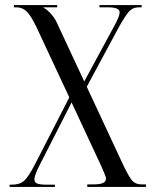

<svg xmlns="http://www.w3.org/2000/svg" viewBox="-20 -739 614 759"><path d="M18 0V-9H27Q58 -9 75 -24Q92 -39 117 -87L254 -354L124 -632Q102 -678 85 -694Q68 -710 46 -710H35V-719H206V-710H152V-708Q163 -704 178.5 -687.5Q194 -671 203 -653L313 -417L431 -635Q453 -675 453 -690Q453 -710 408 -710H373V-719H540V-710H528Q506 -710 491.5 -695Q477 -680 450 -632L323 -396L467 -87Q490 -39 503 -24.5Q516 -10 540 -10H557V0H325V-10H346Q375 -10 387 -15.5Q399 -21 399 -34Q399 -41 380 -83L263 -334L137 -87Q116 -46 116 -30Q116 -18 127 -13.5Q138 -9 163 -9H197V0Z"/></svg>

Font: FoglihtenNo06
Style: Regular
Weight: 500
Designer: gluk (gluksza@wp.pl)
Foundry: gluk (gluksza@wp.pl)
Version: Version 0.76